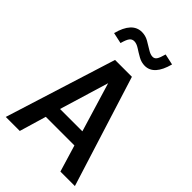

<svg xmlns="http://www.w3.org/2000/svg" viewBox="-271 -1039 1143 1143"><g transform="rotate(45 300.0 -468.0)"><path d="M9 0 229 -700H371L591 0H469L418 -169H177L127 0ZM204 -262H392L298 -573ZM181 -794 112 -809Q144 -931 225 -931Q255 -931 281.5 -916Q308 -901 331.5 -886Q355 -871 374 -871Q390 -871 399.5 -885Q409 -899 419 -936L488 -921Q456 -800 379 -800Q350 -800 323.5 -815Q297 -830 274 -845Q251 -860 231 -860Q213 -860 202 -845.5Q191 -831 181 -794Z"/></g></svg>

Font: Red Hat Mono Medium
Style: Regular
Weight: 500
Monospace: yes
Designer: Pentagram, MCKL
Foundry: Pentagram, MCKL
Version: Version 1.023; ttfautohint (v1.8.3)